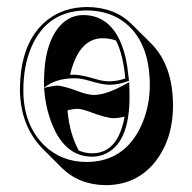

<svg xmlns="http://www.w3.org/2000/svg" viewBox="-20 -462 551 550"><path d="M37.1 -203.1Q37.1 -344.7 118.2 -406.7Q164.6 -441.4 229 -441.9Q308.6 -441.4 356.9 -393.1L413.6 -336.9Q475.1 -274.4 475.6 -160.6Q475.6 -57.6 418.5 8.8Q366.2 67.9 283.7 68.4Q206.5 67.9 156.2 18.1L99.6 -38.6Q38.6 -103.5 37.1 -203.1ZM180.7 -247.6Q187.5 -248 192.9 -248Q212.4 -248 256.3 -234.9Q276.4 -229 293 -229Q317.4 -229.5 338.9 -237.3Q333 -304.2 312.5 -345.7Q294.4 -352.5 274.4 -352.5Q210 -352.5 184.1 -260.7Q182.1 -253.9 180.7 -247.6ZM336.9 -127.9Q319.8 -123.5 305.7 -123.5Q284.7 -123.5 237.3 -141.6Q213.9 -150.4 198.7 -150.4Q193.4 -150.4 173.3 -146Q179.2 -79.1 205.6 -30.8Q224.1 -22.9 244.1 -22.9Q306.6 -22.9 329.6 -97.7Q334.5 -112.3 336.9 -127.9ZM106.9 -201.7 106.4 -210.4 115.2 -212.4Q139.2 -216.8 142.1 -216.8Q160.6 -216.8 206.1 -199.7Q231.4 -190.4 249 -189.9Q284.2 -190.4 335.4 -218.8L350.1 -226.6L350.6 -210.4Q351.1 -195.8 351.1 -185.1Q351.1 -46.4 274.9 -18.6Q259.8 -13.2 244.1 -13.2Q160.2 -13.2 123.5 -121.6Q110.4 -159.7 106.9 -201.7ZM348.6 -238.3 349.6 -230.5 342.3 -228Q317.9 -219.2 293 -219.2Q273.9 -219.2 231.4 -231.9Q210.4 -237.8 192.9 -237.8Q148.9 -237.3 121.1 -220.7L106 -211.4V-229.5Q106.9 -343.8 156.7 -393.1Q183.1 -418.5 217.8 -418.9Q310.5 -418.9 339.8 -296.9Q345.7 -269.5 348.6 -238.3ZM46.9 -203.1Q46.9 -105 106.9 -45.4Q155.8 1.5 227.1 2Q336.9 2 384.8 -102.5Q408.7 -155.8 409.2 -216.8Q409.2 -338.9 339.4 -396Q294.4 -431.6 229 -432.1Q114.7 -432.1 69.8 -326.7Q46.9 -273.4 46.9 -203.1Z"/></svg>

Font: Linux Biolinum Shadow O
Style: Bold
Weight: 700
Designer: Philipp H. Poll
Foundry: Philipp H. Poll
Version: Version 0.9.2